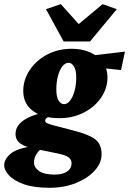

<svg xmlns="http://www.w3.org/2000/svg" viewBox="-67 -681 621 924"><path d="M170.9 222.7Q94.7 222.7 46.4 205.1Q-2 187.5 -24.4 162.1Q-46.9 136.7 -46.9 114.3Q-46.9 85.9 -17.6 60.1Q11.7 34.2 88.9 22.5L133.8 34.2Q121.1 41 108.9 60.1Q96.7 79.1 96.7 100.6Q96.7 125 121.1 142.1Q145.5 159.2 196.3 159.2Q220.7 159.2 238.8 152.8Q256.8 146.5 267.1 134.3Q277.3 122.1 277.3 104.5Q277.3 85.9 261.7 75.2Q246.1 64.5 206.1 56.6L105.5 36.1L97.7 32.2Q55.7 27.3 31.7 10.3Q7.8 -6.8 7.8 -36.1Q7.8 -77.1 50.3 -104.5Q92.8 -131.8 162.1 -141.6L187.5 -125Q174.8 -122.1 162.6 -116.2Q150.4 -110.4 150.4 -99.6Q150.4 -92.8 159.2 -88.4Q168 -84 189.5 -78.1L287.1 -52.7Q360.4 -34.2 391.1 -10.7Q421.9 12.7 421.9 61.5Q421.9 103.5 388.7 140.1Q355.5 176.8 298.8 199.7Q242.2 222.7 170.9 222.7ZM218.8 -112.3Q139.6 -112.3 92.3 -146.5Q44.9 -180.7 44.9 -243.2Q44.9 -296.9 75.7 -343.3Q106.4 -389.6 159.2 -418Q211.9 -446.3 278.3 -446.3Q327.1 -446.3 366.2 -429.2Q405.3 -412.1 427.7 -381.3Q450.2 -350.6 450.2 -308.6Q450.2 -255.9 419.4 -210.9Q388.7 -166 336.4 -139.2Q284.2 -112.3 218.8 -112.3ZM241.2 -179.7Q256.8 -179.7 270 -196.3Q283.2 -212.9 291.5 -242.2Q299.8 -271.5 299.8 -307.6Q299.8 -344.7 288.6 -361.8Q277.3 -378.9 263.7 -378.9Q247.1 -378.9 233.4 -361.8Q219.7 -344.7 211.9 -315.4Q204.1 -286.1 204.1 -251Q204.1 -214.8 214.8 -197.3Q225.6 -179.7 241.2 -179.7ZM515.6 -343.8 359.4 -360.4 353.5 -411.1 534.2 -432.6ZM154.3 -636.7 225.6 -661.1 340.8 -533.2H273.4L426.8 -661.1L495.1 -636.7L366.2 -481.4H239.3Z"/></svg>

Font: Crimson Pro Black
Style: Italic
Weight: 900
Italic angle: -12°
Designer: Jacques Le Bailly
Foundry: Baron von Fonthausen
Version: Version 1.003